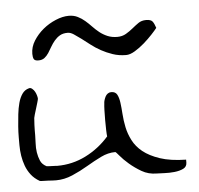

<svg xmlns="http://www.w3.org/2000/svg" viewBox="-46 -619 691 668"><g transform="rotate(-5 300.0 -284.5)"><path d="M337.9 -85.9Q312.5 -85.9 287.6 -73.7Q262.7 -61.5 236.3 -45.9Q210 -30.3 181.6 -18.1Q153.3 -5.9 124 -5.9Q120.1 -5.9 112.3 -6.3Q104.5 -6.8 95.2 -7.3Q85.9 -7.8 78.1 -7.8Q70.3 -7.8 67.4 -8.8Q48.8 -19.5 37.6 -34.2Q26.4 -48.8 20 -65.9Q13.7 -83 10.7 -101.6Q7.8 -120.1 7.8 -138.7V-166Q7.8 -183.6 9.3 -204.1Q10.7 -224.6 13.2 -246.1Q15.6 -267.6 20.5 -285.6Q25.4 -303.7 34.2 -316.4Q43 -329.1 57.6 -333Q63.5 -335 69.3 -330.1Q75.2 -325.2 78.6 -318.8Q82 -312.5 84 -305.2Q85.9 -297.9 85.9 -294.9Q85.9 -292 83 -282.2Q80.1 -272.5 76.7 -261.2Q73.2 -250 70.3 -240.2Q67.4 -230.5 67.4 -228.5Q67.4 -227.5 66.9 -220.2Q66.4 -212.9 65.9 -204.1Q65.4 -195.3 65.4 -185.1Q65.4 -174.8 65.4 -168.9Q65.4 -156.2 64.5 -140.1Q63.5 -124 65.9 -108.4Q68.4 -92.8 74.2 -79.1Q80.1 -65.4 95.7 -57.6Q96.7 -57.6 102.1 -57.1Q107.4 -56.6 113.8 -56.6Q120.1 -56.6 125.5 -56.2Q130.9 -55.7 132.8 -55.7Q185.5 -55.7 232.4 -79.1Q279.3 -102.5 314.5 -142.6Q313.5 -148.4 313 -165Q312.5 -181.6 312.5 -199.7Q312.5 -217.8 313 -233.9Q313.5 -250 314.5 -256.8Q314.5 -262.7 316.4 -269Q318.4 -275.4 321.3 -281.2Q324.2 -287.1 329.6 -291Q335 -294.9 341.8 -294.9Q356.4 -294.9 362.3 -284.2Q368.2 -273.4 370.6 -255.9Q373 -238.3 374.5 -215.3Q376 -192.4 380.9 -168.9Q385.7 -145.5 397.5 -122.6Q409.2 -99.6 431.6 -81.5Q454.1 -63.5 490.2 -51.3Q526.4 -39.1 581.1 -38.1Q581.1 -36.1 581.1 -33.2Q581.1 -30.3 581.1 -28.3Q581.1 -13.7 568.4 -7.3Q555.7 -1 537.6 1Q519.5 2.9 502 2Q484.4 1 475.6 1Q446.3 1 422.9 -12.7Q399.4 -26.4 380.9 -42.5Q362.3 -58.6 351.1 -72.3Q339.8 -85.9 337.9 -85.9ZM209 -513.7Q192.4 -513.7 181.6 -507.3Q170.9 -501 162.6 -491.2Q154.3 -481.4 147.9 -470.2Q141.6 -459 135.3 -449.2Q128.9 -439.5 120.6 -433.1Q112.3 -426.8 99.6 -426.8Q86.9 -426.8 83.5 -433.1Q80.1 -439.5 80.1 -451.2Q80.1 -475.6 93.8 -497.1Q107.4 -518.6 127.4 -535.2Q147.5 -551.8 171.9 -562Q196.3 -572.3 217.8 -572.3Q235.4 -572.3 249 -565.4Q262.7 -558.6 273.9 -548.8Q285.2 -539.1 295.9 -527.8Q306.6 -516.6 318.8 -506.8Q331.1 -497.1 346.2 -490.7Q361.3 -484.4 379.9 -484.4Q397.5 -484.4 410.6 -492.2Q423.8 -500 435.1 -509.3Q446.3 -518.6 457.5 -526.4Q468.8 -534.2 484.4 -534.2Q501 -534.2 506.8 -526.9Q512.7 -519.5 517.6 -503.9Q511.7 -496.1 498.5 -481.9Q485.4 -467.8 469.2 -453.6Q453.1 -439.5 436 -429.2Q418.9 -418.9 405.3 -418.9Q379.9 -418.9 358.4 -426.3Q336.9 -433.6 318.4 -443.8Q299.8 -454.1 284.2 -466.3Q268.6 -478.5 254.9 -488.8Q241.2 -499 230 -506.3Q218.8 -513.7 209 -513.7Z"/></g></svg>

Font: Swanky and Moo Moo Cyrillic
Style: Regular
Weight: 400
Designer: Kimberly Geswein; Denis Ignatov
Foundry: Kimberly Geswein; Denis Ignatov
Version: Version 1.003 June 27, 2018